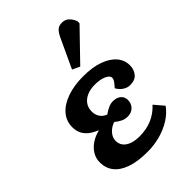

<svg xmlns="http://www.w3.org/2000/svg" viewBox="-238 -924 1047 1047"><g transform="rotate(-45 285.5 -400.5)"><path d="M269.5 14Q193.5 14 143.5 -3.8Q93.5 -21.5 68.7 -53.5Q44 -85.5 44 -129.5Q44 -161 59.7 -186.8Q75.5 -212.5 102.5 -230.5Q129.5 -248.5 163 -256.5V-258.5Q136 -269 115.7 -284.5Q95.5 -300 84.5 -321.5Q73.5 -343 73.5 -371.5Q73.5 -419 103.5 -453.5Q133.5 -488 187.3 -507Q241 -526 311 -526Q383 -526 432.8 -508Q482.5 -490 508.8 -459Q535 -428 535 -388Q535 -356 516.5 -333.2Q498 -310.5 460.5 -310.5Q444.5 -310.5 430.3 -317Q416 -323.5 405 -334.5Q394 -345.5 387.5 -358Q405 -378 411.8 -388Q418.5 -398 418.5 -408Q418.5 -424.5 392.8 -436.7Q367 -449 324.5 -449Q290.5 -449 264.5 -438Q238.5 -427 223.8 -406.5Q209 -386 209 -356.5Q209 -331 222.3 -312Q235.5 -293 258 -285.5Q273 -297 292.5 -306.3Q312 -315.5 330 -315.5Q360 -315.5 376.8 -300.5Q393.5 -285.5 393.5 -262Q393.5 -235 375.8 -216.7Q358 -198.5 329 -198.5Q307.5 -198.5 289.3 -207.7Q271 -217 255.5 -230Q228 -221.5 208 -199.7Q188 -178 188 -151.5Q188 -129 200.5 -112.3Q213 -95.5 238 -86Q263 -76.5 299.5 -76.5Q351.5 -76.5 394.3 -94.8Q437 -113 470 -149L516.5 -94.5Q491.5 -59.5 452.3 -35.3Q413 -11 366.3 1.5Q319.5 14 269.5 14ZM338 -574.5 295 -595 373 -762.5Q386 -790.5 399.8 -802.8Q413.5 -815 436.5 -815Q460.5 -815 476.5 -800.5Q492.5 -786 502.5 -760.5V-744.5Z"/></g></svg>

Font: Literata
Style: Italic
Weight: 400
Italic angle: -2°
Designer: Latin by Veronika Burian and Jose Scaglione. Greek by Irene Vlachou. Cyrillic by Vera Evstafieva
Foundry: TypeTogether
Version: Version 3.103;gftools[0.9.29]